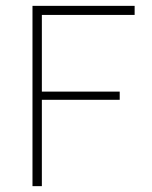

<svg xmlns="http://www.w3.org/2000/svg" viewBox="-20 -636 520 656"><path d="M91 -616H440V-585H123V-323H389V-295H123V0H91Z"/></svg>

Font: Athiti ExtraLight
Style: Regular
Weight: 250
Version: Version 1.032